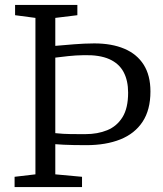

<svg xmlns="http://www.w3.org/2000/svg" viewBox="-20 -763 664 783"><path d="M124.5 -52V-690L41.5 -701V-743H295.5V-701L205.5 -690V-576Q224.5 -577.5 243.8 -579.2Q263 -581 283 -582.5Q303 -584 323.5 -585Q344 -586 364.5 -586Q436 -586 487.2 -564.2Q538.5 -542.5 566 -499Q593.5 -455.5 593.5 -390Q593.5 -315 561.5 -266.5Q529.5 -218 470.8 -194.5Q412 -171 331.5 -171Q303 -171 280.5 -171.5Q258 -172 239.8 -172.8Q221.5 -173.5 205.5 -175V-52L314.5 -42V0H39.5V-42ZM328.5 -216Q378 -216 417.2 -232Q456.5 -248 479.5 -285Q502.5 -322 502.5 -385Q502.5 -434.5 484 -469.2Q465.5 -504 425.8 -521.8Q386 -539.5 322.5 -538Q289 -537.5 258.5 -534.2Q228 -531 205.5 -528V-220Q238 -216.5 269.5 -216.2Q301 -216 328.5 -216Z"/></svg>

Font: Merriweather Light
Style: Regular
Weight: 300
Designer: Eben Sorkin
Foundry: Eben Sorkin
Version: Version 2.100